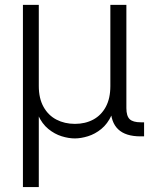

<svg xmlns="http://www.w3.org/2000/svg" viewBox="-20 -549 604 773"><path d="M72.3 204.1V-529.3H136.2V-202.6Q136.2 -152.8 155.3 -118.7Q174.3 -84.5 207.3 -67.4Q240.2 -50.3 281.7 -50.3Q323.2 -50.3 355.5 -67.6Q387.7 -85 406 -118.9Q424.3 -152.8 424.3 -202.6V-529.3H488.8V-113.8Q488.8 -82 502 -69.3Q515.1 -56.6 546.9 -56.6H560.1V0H545.9Q485.4 0 455.6 -28.6Q425.8 -57.1 425.8 -113.3V-173.8H445.3Q445.3 -120.6 429.2 -85.4Q413.1 -50.3 387.9 -29.8Q362.8 -9.3 334.2 -0.5Q305.7 8.3 281.2 8.3Q256.3 8.3 228 -0.5Q199.7 -9.3 174.6 -29.8Q149.4 -50.3 133.5 -85.4Q117.7 -120.6 117.7 -173.8H136.2V204.1Z"/></svg>

Font: Inter 24pt Light
Style: Regular
Weight: 300
Designer: Rasmus Andersson
Foundry: rsms
Version: Version 4.001;git-66647c0bb